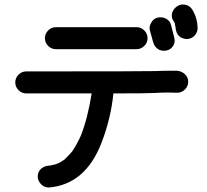

<svg xmlns="http://www.w3.org/2000/svg" viewBox="-20 -776 920 855"><path d="M588 -557H229Q209 -557 194.5 -571.5Q180 -586 180 -606Q180 -626 194.5 -640.5Q209 -655 229 -655H588Q608 -655 622.5 -640.5Q637 -626 637 -606Q637 -586 622.5 -571.5Q608 -557 588 -557ZM197 59Q177 59 162.5 44Q148 29 148 10Q148 -11 163.5 -25Q179 -39 207 -39L208 -40Q227 -43 236 -48L240 -49Q253 -56 265 -64L266 -65L268 -66Q299 -97 305 -107Q320 -130 332 -155L340 -172Q371 -251 388 -359V-360H97Q77 -360 62.5 -374.5Q48 -389 48 -409Q48 -429 62.5 -443.5Q77 -458 97 -458Q641 -458 673 -459.5Q705 -461 737 -461H769Q789 -459 803.5 -445.5Q818 -432 818 -412Q818 -392 803.5 -377.5Q789 -363 769 -363L730 -364Q700 -364 669 -362Q638 -360 485 -360Q474 -249 432 -140Q360 46 197 59ZM709 -550Q697 -550 686 -556Q669 -566 663 -585Q646 -643 646 -650Q646 -662 653 -674Q666 -699 695 -699Q707 -699 719 -693Q738 -683 742 -663Q758 -603 758 -596Q758 -585 753 -575Q739 -550 709 -550ZM812 -602Q767 -605 762 -651V-654Q759 -664 759 -671Q759 -672 756 -676L757 -677Q757 -679 753 -682Q745 -694 745 -707Q745 -719 752 -730.5Q759 -742 770.5 -749Q782 -756 794 -756Q822 -756 837 -732Q859 -695 860 -652Q860 -639 854 -628Q841 -604 812 -602Z"/></svg>

Font: Bad Comic
Style: Regular
Weight: 400
Designer: GGBotNet
Foundry: f0n7
Version: 0.9